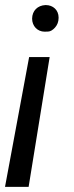

<svg xmlns="http://www.w3.org/2000/svg" viewBox="-27 -558 289 754"><path d="M203.1 -487.8C203.1 -488.3 203.1 -488.8 203.1 -489.3C203.1 -518.1 181.6 -538.1 152.8 -538.1C152.3 -538.1 151.9 -538.1 151.4 -538.1C120.6 -536.6 99.6 -516.1 99.1 -484.9C99.1 -455.6 120.1 -433.6 148.4 -433.6C149.4 -433.6 154.3 -433.6 162.6 -434.1C170.9 -434.6 179.7 -439.5 189 -449.7C198.2 -460 203.1 -472.7 203.1 -487.8ZM-7.3 175.8H85.4L168 -334H87.4Z"/></svg>

Font: Roboto
Style: Italic
Weight: 400
Italic angle: -12°
Designer: Google
Version: Version 2.137; 2017